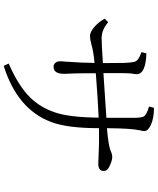

<svg xmlns="http://www.w3.org/2000/svg" viewBox="73 -901 854 1040"><g transform="rotate(90 500.0 -381.0)"><path d="M618.2 -530.3V-673.3Q618.2 -718.3 612.3 -730Q604 -748 557.1 -761.2L564 -788.1Q620.6 -788.1 658.2 -770.5Q689.9 -755.4 689.9 -735.4Q689.9 -726.1 686 -712.4Q675.3 -665 674.3 -533.2Q772 -541.5 799.3 -554.2Q815.4 -562 831.1 -562Q850.1 -562 883.3 -545.9Q906.2 -535.6 906.2 -516.1Q906.2 -486.3 866.2 -486.3Q845.2 -486.3 814 -488.3Q758.3 -491.7 674.3 -490.2Q674.3 -317.4 640.1 -229Q570.8 -47.4 336.9 25.9L324.2 -1Q445.3 -53.7 508.3 -117.7Q561.5 -171.9 587.9 -249Q615.7 -327.6 617.2 -488.3Q530.3 -484.9 377 -473.1V-404.3Q377 -372.1 378.9 -330.1Q379.9 -315.9 379.9 -301.3Q379.9 -244.1 341.8 -244.1Q328.1 -244.1 319.3 -254.9Q312 -264.2 312 -278.3Q312 -293 314 -311Q320.8 -406.7 320.8 -466.3Q257.8 -460 221.2 -449.2Q191.9 -441.4 175.8 -441.4Q152.3 -441.4 124 -466.8Q99.1 -488.8 81.1 -521L100.1 -540Q141.6 -504.4 187 -504.4Q212.9 -504.4 321.8 -511.2Q321.8 -578.1 320.8 -625Q319.3 -665 314.9 -682.1Q309.6 -704.6 262.2 -720.2L269 -747.1Q381.8 -743.2 381.8 -694.3Q381.8 -686 379.9 -676.3Q376 -656.2 376 -611.3V-514.2Q501 -522.9 618.2 -530.3Z"/></g></svg>

Font: I.MingCP
Style: Regular
Weight: 400
Designer: I.Font Project
Version: Version 8.000; Sep 06, 2022